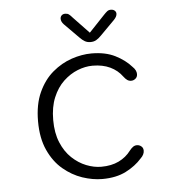

<svg xmlns="http://www.w3.org/2000/svg" viewBox="-49 -699 718 757"><g transform="rotate(-5 309.5 -321.0)"><path d="M326 9.5Q288 9.5 247.2 -4.2Q206.5 -18 171.5 -47.5Q136.5 -77 114.8 -124.5Q93 -172 93 -239Q93 -306 114.8 -353.5Q136.5 -401 171.5 -430.5Q206.5 -460 247.2 -473.8Q288 -487.5 326 -487.5Q381 -487.5 419.8 -468Q458.5 -448.5 483 -420.5Q491 -413 494.5 -405.5Q498 -398 498 -391Q498 -379.5 490.2 -373Q482.5 -366.5 473 -366.5Q464.5 -366.5 457.5 -371.2Q450.5 -376 443.5 -385.5Q425 -411 395.5 -425Q366 -439 326 -439Q297 -439 266.8 -427Q236.5 -415 210.5 -390.5Q184.5 -366 168.8 -328.2Q153 -290.5 153 -239Q153 -187.5 168.8 -149.8Q184.5 -112 210.5 -87.5Q236.5 -63 266.8 -51Q297 -39 326 -39Q366 -39 395.5 -53.2Q425 -67.5 443.5 -92.5Q450.5 -101.5 457.5 -106.5Q464.5 -111.5 473 -111.5Q482.5 -111.5 490.2 -105.2Q498 -99 498 -87.5Q498 -80 494.2 -72.5Q490.5 -65 483 -58Q458.5 -30 419.8 -10.2Q381 9.5 326 9.5ZM426 -611.5 370 -555Q359 -543.5 349.2 -538Q339.5 -532.5 326.5 -532.5Q314 -532.5 304.2 -538Q294.5 -543.5 283.5 -555L227.5 -611.5Q217 -622.5 217 -634Q217 -642 222.2 -647.2Q227.5 -652.5 236.5 -652.5Q245.5 -652.5 251.2 -648.2Q257 -644 265 -634.5L327 -569.5L388.5 -634.5Q396.5 -643 402.5 -647.8Q408.5 -652.5 417 -652.5Q426.5 -652.5 432.2 -647.5Q438 -642.5 438 -635Q438 -624 426 -611.5Z"/></g></svg>

Font: Sono ExtraLight Monospace Light
Style: Regular
Weight: 300
Version: Version 2.112